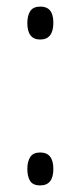

<svg xmlns="http://www.w3.org/2000/svg" viewBox="-20 -556 244 583"><path d="M63 -486Q63 -509 72 -522.5Q81 -536 103 -536Q142 -536 142 -487Q142 -436 102 -436Q63 -436 63 -486ZM63 -43Q63 -66 72 -79.5Q81 -93 102 -93Q142 -93 142 -43Q142 7 102 7Q80 7 71.5 -6.5Q63 -20 63 -43Z"/></svg>

Font: Noto Sans Lao Looped UI ExCd Lt
Style: Regular
Weight: 300
Width: 2
Designer: Mark Frömberg, Ben Mitchell
Foundry: The Fontpad Ltd
Version: Version 1.001